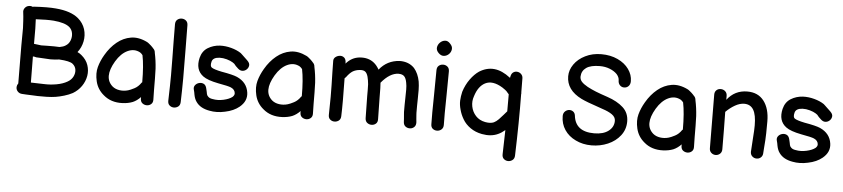

<svg xmlns="http://www.w3.org/2000/svg" viewBox="-49 -1035 6758 1539"><g transform="rotate(5 3330.0 -265.5)"><path d="M138 -3Q147 -2 171 -1Q195 0 221.5 1Q248 2 265 3Q290 4 334 3Q377 2 408.5 -3Q440 -8 477 -19Q514 -30 544 -46Q586 -71 612.5 -109.5Q639 -148 646.5 -192Q654 -236 639.5 -279Q625 -322 585 -355Q571 -367 552 -376Q583 -415 593 -465Q603 -515 588 -564Q572 -613 532 -647Q471 -699 349 -709Q285 -715 173 -708Q167 -708 162 -706Q148 -713 132 -710Q112 -707 99.5 -690.5Q87 -674 91 -653Q95 -624 97 -587.5Q99 -551 100 -529Q100 -497 99.5 -458.5Q99 -420 99 -391Q99 -338 100 -236Q101 -133 101 -84Q91 -71 90 -55Q89 -34 103 -19Q117 -4 138 -3ZM201 -100Q201 -141 200 -216Q199 -291 199 -310L211 -309Q219 -306 227 -305Q237 -305 251 -304Q310 -300 340 -299Q379 -299 411 -304Q497 -299 521 -279Q544 -260 547.5 -232.5Q551 -205 537.5 -178Q524 -151 494 -134Q458 -113 407.5 -104Q357 -95 308 -97Q258 -98 201 -100ZM258 -404Q241 -406 202 -411H199Q200 -559 196 -609Q286 -614 340 -610Q431 -602 468 -571Q490 -552 495 -522.5Q500 -493 489 -464Q478 -435 452 -420Q435 -409 406 -404H400Q367 -406 305 -405Q268 -404 258 -404Z M1028 -16Q1061 -30 1091 -61V-46Q1092 -22 1108 -10.5Q1124 1 1143.5 0.5Q1163 0 1177.5 -13Q1192 -26 1191 -50Q1190 -82 1189.5 -127.5Q1189 -173 1189 -218.5Q1189 -264 1187 -297Q1183 -363 1170 -423Q1169 -445 1153 -459Q1153 -460 1147 -466L1134 -479Q1127 -485 1117.5 -493Q1108 -501 1100 -505Q1031 -539 969.5 -529Q908 -519 856.5 -477Q805 -435 768 -371Q739 -322 725 -271Q711 -220 726 -156Q741 -92 793 -49Q854 4 947 0Q992 -2 1028 -16ZM983 -106Q948 -96 914 -101Q880 -106 857 -125Q779 -193 858 -327Q898 -394 951 -418.5Q1004 -443 1052 -417Q1064 -409 1073 -397Q1090 -315 1090 -180Q1087 -178 1085 -176Q1063 -143 1032 -127Q1001 -111 983 -106Z M1411 -48Q1414 -136 1414.5 -239.5Q1415 -343 1413 -470Q1411 -597 1411 -666Q1411 -691 1396 -703.5Q1381 -716 1361 -716Q1341 -716 1326 -703.5Q1311 -691 1311 -666Q1311 -606 1312 -533Q1313 -460 1314 -387Q1315 -314 1315 -254Q1315 -185 1311 -52Q1310 -27 1324.5 -14Q1339 -1 1358.5 -0.5Q1378 0 1394 -11.5Q1410 -23 1411 -48Z M1646 0Q1706 12 1772 -3Q1841 -17 1886 -54Q1945 -103 1936 -170Q1925 -252 1843 -289Q1809 -304 1716 -320Q1653 -333 1635 -346Q1620 -357 1629 -393Q1637 -427 1690 -430Q1719 -431 1749 -422.5Q1779 -414 1798 -402Q1806 -397 1812 -392L1826 -375Q1836 -365 1846 -356Q1864 -340 1883 -341.5Q1902 -343 1916 -356.5Q1930 -370 1932 -388.5Q1934 -407 1916 -425Q1916 -425 1907.5 -433.5Q1899 -442 1887.5 -452.5Q1876 -463 1867 -472Q1858 -481 1856 -482Q1823 -504 1776.5 -516.5Q1730 -529 1685 -527Q1632 -524 1588.5 -497.5Q1545 -471 1531 -415Q1508 -318 1574 -269Q1610 -242 1697 -225Q1781 -210 1801 -201Q1833 -187 1836 -159Q1839 -142 1821 -126Q1796 -107 1751 -97Q1705 -87 1665 -95Q1641 -98 1629 -109Q1618 -118 1615 -131Q1612 -142 1612 -147Q1611 -151 1610 -156Q1607 -170 1604 -181Q1597 -205 1579 -212Q1561 -219 1542 -213Q1523 -207 1512 -191.5Q1501 -176 1508 -154Q1510 -148 1512 -138L1516 -116Q1523 -81 1539 -60Q1572 -13 1646 0Z M2312 -16Q2345 -30 2375 -61V-46Q2376 -22 2392 -10.5Q2408 1 2427.5 0.5Q2447 0 2461.5 -13Q2476 -26 2475 -50Q2474 -82 2473.5 -127.5Q2473 -173 2473 -218.5Q2473 -264 2471 -297Q2467 -363 2454 -423Q2453 -445 2437 -459Q2437 -460 2431 -466L2418 -479Q2411 -485 2401.5 -493Q2392 -501 2384 -505Q2315 -539 2253.5 -529Q2192 -519 2140.5 -477Q2089 -435 2052 -371Q2023 -322 2009 -271Q1995 -220 2010 -156Q2025 -92 2077 -49Q2138 4 2231 0Q2276 -2 2312 -16ZM2267 -106Q2232 -96 2198 -101Q2164 -106 2141 -125Q2063 -193 2142 -327Q2182 -394 2235 -418.5Q2288 -443 2336 -417Q2348 -409 2357 -397Q2374 -315 2374 -180Q2371 -178 2369 -176Q2347 -143 2316 -127Q2285 -111 2267 -106Z M3207 -44Q3209 -20 3225 -9Q3241 2 3260.5 1Q3280 0 3294 -13.5Q3308 -27 3307 -52Q3306 -60 3304.5 -77.5Q3303 -95 3302 -110.5Q3301 -126 3301 -128V-183Q3301 -207 3302 -241Q3303 -275 3302.5 -311.5Q3302 -348 3297 -379Q3285 -443 3250 -484Q3205 -531 3131 -530Q3030 -524 2968 -446Q2949 -480 2925 -499Q2879 -536 2810 -530Q2745 -524 2700 -471Q2701 -504 2686 -517.5Q2671 -531 2651 -529.5Q2631 -528 2615.5 -516Q2600 -504 2600 -485Q2600 -443 2601.5 -391.5Q2603 -340 2604 -288Q2605 -236 2605 -195Q2605 -163 2603 -52Q2602 -27 2616.5 -14Q2631 -1 2650.5 -0.5Q2670 0 2686 -11.5Q2702 -23 2703 -48Q2707 -153 2703 -353Q2709 -358 2714 -364Q2738 -397 2761 -412Q2785 -427 2818 -430Q2848 -433 2863 -421Q2877 -410 2885 -382Q2888 -373 2891 -353Q2894 -333 2895 -322Q2895 -314 2895.5 -298Q2896 -282 2896 -277V-227Q2896 -162 2899 -49Q2900 -24 2916 -12Q2932 0 2951.5 -0.5Q2971 -1 2985.5 -13.5Q3000 -26 2999 -51Q2996 -164 2996 -227Q2996 -313 2993 -343Q3062 -426 3131 -427Q3162 -427 3177 -411.5Q3192 -396 3198 -361Q3203 -337 3203 -305.5Q3203 -274 3202 -241Q3201 -208 3201 -183V-126Q3201 -123 3202.5 -106Q3204 -89 3205.5 -70.5Q3207 -52 3207 -44Z M3428 -48Q3428 -23 3443 -11Q3458 1 3478 0.5Q3498 0 3513 -13Q3528 -26 3528 -50Q3526 -125 3529 -279Q3531 -433 3531 -481Q3531 -506 3516 -518.5Q3501 -531 3481 -531Q3461 -531 3446 -518.5Q3431 -506 3431 -481Q3431 -433 3429 -278Q3426 -123 3428 -48ZM3521 -704Q3502 -726 3479 -723.5Q3456 -721 3439 -704Q3422 -687 3419 -664Q3416 -641 3437 -620Q3458 -599 3481 -601.5Q3504 -604 3520.5 -620.5Q3537 -637 3539.5 -660Q3542 -683 3521 -704Z M4118 146Q4127 -125 4124 -350Q4126 -357 4124 -365Q4124 -414 4123 -477Q4123 -498 4108 -512Q4093 -526 4072 -526Q4055 -526 4041.5 -514.5Q4028 -503 4024 -473L4021 -474Q3892 -575 3772 -500Q3735 -475 3702.5 -430Q3670 -385 3652 -328Q3643 -290 3641.5 -256Q3640 -222 3651 -184Q3661 -145 3683 -108Q3705 -70 3745 -42Q3785 -14 3838 -4Q3912 10 3968 -16Q3995 -28 4023 -52Q4021 55 4018 142Q4017 167 4031.5 180Q4046 193 4065.5 193.5Q4085 194 4101 182Q4117 170 4118 146ZM3856 -102Q3809 -111 3780 -142.5Q3751 -174 3742.5 -217Q3734 -260 3749 -301Q3774 -382 3828 -410Q3887 -440 3969 -390Q3996 -372 4004 -364Q4008 -360 4015 -351L4025 -340V-203L3999 -173Q3983 -154 3964 -134.5Q3945 -115 3926 -106Q3899 -94 3856 -102Z M4721 10Q4791 10 4852.5 -16.5Q4914 -43 4952 -92Q4990 -141 4990 -205Q4990 -274 4942.5 -317.5Q4895 -361 4815 -388Q4755 -408 4719 -422.5Q4683 -437 4651 -454Q4617 -473 4601 -491Q4585 -509 4586 -533Q4588 -578 4624 -603.5Q4660 -629 4734 -629Q4777 -629 4813.5 -614.5Q4850 -600 4872 -577Q4893 -553 4893 -528Q4893 -504 4907 -489.5Q4921 -475 4941 -475Q4962 -475 4976.5 -489.5Q4991 -504 4991 -530Q4991 -581 4959 -626Q4927 -671 4869 -698Q4811 -725 4737 -725Q4666 -725 4608.5 -696.5Q4551 -668 4519 -622Q4487 -576 4487 -526Q4487 -415 4610 -354Q4653 -333 4752 -300L4783 -289Q4833 -273 4862 -252.5Q4891 -232 4891 -202Q4891 -152 4849 -120Q4807 -88 4734 -88Q4582 -88 4568 -217Q4565 -237 4552 -247Q4539 -257 4523 -257Q4502 -257 4486.5 -242.5Q4471 -228 4471 -204Q4471 -142 4503.5 -93.5Q4536 -45 4593 -18Q4650 10 4721 10Z M5378 -16Q5411 -30 5441 -61V-46Q5442 -22 5458 -10.5Q5474 1 5493.5 0.5Q5513 0 5527.5 -13Q5542 -26 5541 -50Q5540 -82 5539.5 -127.5Q5539 -173 5539 -218.5Q5539 -264 5537 -297Q5533 -363 5520 -423Q5519 -445 5503 -459Q5503 -460 5497 -466L5484 -479Q5477 -485 5467.5 -493Q5458 -501 5450 -505Q5381 -539 5319.5 -529Q5258 -519 5206.5 -477Q5155 -435 5118 -371Q5089 -322 5075 -271Q5061 -220 5076 -156Q5091 -92 5143 -49Q5204 4 5297 0Q5342 -2 5378 -16ZM5333 -106Q5298 -96 5264 -101Q5230 -106 5207 -125Q5129 -193 5208 -327Q5248 -394 5301 -418.5Q5354 -443 5402 -417Q5414 -409 5423 -397Q5440 -315 5440 -180Q5437 -178 5435 -176Q5413 -143 5382 -127Q5351 -111 5333 -106Z M5719 0Q5739 0 5754 -13.5Q5769 -27 5769 -50L5768 -209L5766 -351Q5800 -385 5838.5 -407Q5877 -429 5913 -429Q5963 -429 5987 -388.5Q6011 -348 6011 -263Q6011 -226 6006 -161Q5999 -66 5999 -50Q5999 -27 6014 -13.5Q6029 0 6049 0Q6068 0 6082 -12Q6096 -24 6098 -44L6101 -87L6106 -154Q6109 -190 6109 -304Q6109 -407 6062.5 -468Q6016 -529 5929 -529Q5828 -529 5766 -448V-479Q5766 -503 5750.5 -516.5Q5735 -530 5714 -530Q5694 -530 5680 -517Q5666 -504 5666 -481Q5666 -356 5668 -186Q5669 -129 5669 -50Q5669 -27 5684 -13.5Q5699 0 5719 0Z M6337 0Q6397 12 6463 -3Q6532 -17 6577 -54Q6636 -103 6627 -170Q6616 -252 6534 -289Q6500 -304 6407 -320Q6344 -333 6326 -346Q6311 -357 6320 -393Q6328 -427 6381 -430Q6410 -431 6440 -422.5Q6470 -414 6489 -402Q6497 -397 6503 -392L6517 -375Q6527 -365 6537 -356Q6555 -340 6574 -341.5Q6593 -343 6607 -356.5Q6621 -370 6623 -388.5Q6625 -407 6607 -425Q6607 -425 6598.5 -433.5Q6590 -442 6578.5 -452.5Q6567 -463 6558 -472Q6549 -481 6547 -482Q6514 -504 6467.5 -516.5Q6421 -529 6376 -527Q6323 -524 6279.5 -497.5Q6236 -471 6222 -415Q6199 -318 6265 -269Q6301 -242 6388 -225Q6472 -210 6492 -201Q6524 -187 6527 -159Q6530 -142 6512 -126Q6487 -107 6442 -97Q6396 -87 6356 -95Q6332 -98 6320 -109Q6309 -118 6306 -131Q6303 -142 6303 -147Q6302 -151 6301 -156Q6298 -170 6295 -181Q6288 -205 6270 -212Q6252 -219 6233 -213Q6214 -207 6203 -191.5Q6192 -176 6199 -154Q6201 -148 6203 -138L6207 -116Q6214 -81 6230 -60Q6263 -13 6337 0Z"/></g></svg>

Font: Balsamiq Sans
Style: Regular
Weight: 400
Designer: Michael Angeles
Foundry: Balsamiq SRL
Version: Version 1.020; ttfautohint (v1.8.4.7-5d5b);gftools[0.9.26]